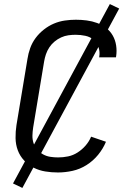

<svg xmlns="http://www.w3.org/2000/svg" viewBox="-20 -840 640 944"><path d="M265 8Q233 8 202.5 3Q172 -2 145.5 -15.5Q119 -29 98.5 -51Q78 -73 67.5 -101Q57 -129 56.5 -161Q56 -193 61 -225L115 -550Q119 -577 128.5 -603.5Q138 -630 155 -653Q172 -676 195.5 -694.5Q219 -713 245 -724Q271 -735 298.5 -739Q326 -743 353 -743Q380 -743 406.5 -739.5Q433 -736 457.5 -727Q482 -718 502 -702.5Q522 -687 534.5 -665Q547 -643 551 -616.5Q555 -590 551 -563L550 -558H467L468 -561Q472 -585 464.5 -607.5Q457 -630 440 -644.5Q423 -659 399.5 -664Q376 -669 352 -669Q334 -669 316 -666.5Q298 -664 280.5 -656Q263 -648 248 -635.5Q233 -623 222.5 -607Q212 -591 206 -573.5Q200 -556 197 -538L143 -213Q140 -193 139.5 -173.5Q139 -154 145 -136Q151 -118 163.5 -104Q176 -90 192 -81Q208 -72 227 -69Q246 -66 266 -66Q290 -66 314.5 -71Q339 -76 361 -90Q383 -104 400.5 -124Q418 -144 428 -168L501 -143Q487 -109 462.5 -79Q438 -49 405.5 -28.5Q373 -8 336.5 0Q300 8 265 8ZM90 84 44 62 520 -820 566 -798Z"/></svg>

Font: Iosevka Aile
Style: Italic
Weight: 400
Italic angle: -9°
Designer: Belleve Invis
Foundry: Belleve Invis
Version: Version 28.0.1; ttfautohint (v1.8.4)